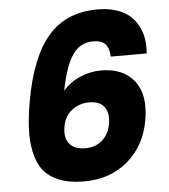

<svg xmlns="http://www.w3.org/2000/svg" viewBox="-53 -793 743 845"><g transform="rotate(-5 318.5 -370.5)"><path d="M607.9 -533.2H449.2Q447.8 -570.3 430.9 -588.6Q414.1 -606.9 377 -606.9Q319.8 -606.9 286.1 -557.6Q252.4 -508.3 231.9 -400.9Q261.2 -436 306.4 -456.1Q351.6 -476.1 400.9 -476.1Q498.5 -476.1 547.1 -414.3Q595.7 -352.5 576.2 -241.2Q557.1 -130.4 479 -63.2Q400.9 3.9 284.2 3.9Q219.7 3.9 174.8 -14.4Q129.9 -32.7 105.2 -64.5Q80.6 -96.2 70.3 -144.8Q60.1 -193.4 62.5 -247.3Q64.9 -301.3 77.1 -370.1Q110.8 -560.5 190.4 -652.8Q270 -745.1 409.2 -745.1Q455.1 -745.1 491.2 -733.4Q527.3 -721.7 550.3 -701.7Q573.2 -681.6 587.4 -654.3Q601.6 -627 606.2 -596.7Q610.8 -566.4 607.9 -533.2ZM335.9 -340.8Q293.5 -340.8 260.3 -315.4Q227.1 -290 219.2 -243.2Q210.9 -194.8 232.9 -168Q254.9 -141.1 303.2 -141.1Q347.7 -141.1 377.7 -167.5Q407.7 -193.8 416 -240.2Q423.3 -287.1 403.1 -314Q382.8 -340.8 335.9 -340.8Z"/></g></svg>

Font: SVN-Poppins
Style: Bold Italic
Weight: 700
Italic angle: -10°
Designer: Ninad Kale (Devanagari), Jonny Pinhorn (Latin)
Foundry: Indian Type Foundry
Version: Version 3.002 2017